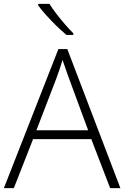

<svg xmlns="http://www.w3.org/2000/svg" viewBox="-20 -969 641 989"><path d="M547.4 0 450.2 -252.4H150.4L51.3 0H0L280.8 -716.3H326.7L600.1 0ZM434.1 -297.9 335.4 -565.4Q329.6 -580.6 320.1 -608.2Q310.5 -635.7 302.2 -660.2Q294.9 -634.8 285.9 -609.1Q276.9 -583.5 270 -564.5L167.5 -297.9ZM234.9 -949.2Q248 -927.2 269.5 -899.2Q291 -871.1 314.5 -844Q337.9 -816.9 357.9 -797.4V-789.1H322.3Q297.4 -809.6 269.3 -837.2Q241.2 -864.7 216.6 -892.3Q191.9 -919.9 176.8 -940.9V-949.2Z"/></svg>

Font: Open Sans Light
Style: Regular
Weight: 300
Designer: Monotype Design Team
Foundry: Monotype Imaging Inc.
Version: Version 3.000; ttfautohint (v1.8.4)